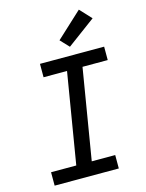

<svg xmlns="http://www.w3.org/2000/svg" viewBox="-143 -1076 885 1162"><g transform="rotate(-15 300.0 -495.5)"><path d="M51 0V-84H209L303 -651H156V-735H558V-651H400L306 -84H453V0ZM358 -788 307 -842 468 -991 535 -919Z"/></g></svg>

Font: Iosevka Curly MdExObl
Style: Regular
Weight: 500
Width: 7
Italic angle: -9°
Monospace: yes
Designer: Belleve Invis
Foundry: Belleve Invis
Version: Version 11.1.0; ttfautohint (v1.8.3)